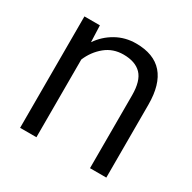

<svg xmlns="http://www.w3.org/2000/svg" viewBox="-126 -660 783 785"><g transform="rotate(30 266.0 -268.0)"><path d="M63 -526H136L139 -448Q166 -488 208.5 -512Q251 -536 302 -536Q470 -536 470 -344V0H393V-344Q393 -412 364.5 -441.5Q336 -471 280 -471Q231 -471 195 -441.5Q159 -412 140 -367V0H63Z"/></g></svg>

Font: Freesentation 4 Regular
Style: Regular
Weight: 400
Designer: glyphs from Roboto by Christian Robertson / Hangul glyphs from Noto Sans CJK(Source Han Sans) by Jang Soo-young and Kang
Foundry: PT&
Version: Version 2.001